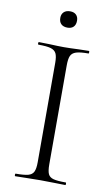

<svg xmlns="http://www.w3.org/2000/svg" viewBox="-89 -835 508 881"><g transform="rotate(10 165.0 -394.5)"><path d="M281 -12Q283 -12 283 -6Q283 0 281 0Q251 0 234 -1L164 -2L97 -1Q79 0 48 0Q45 0 45 -6Q45 -12 48 -12Q87 -12 105.5 -17Q124 -22 131 -36.5Q138 -51 138 -81V-544Q138 -574 131 -588Q124 -602 105.5 -607.5Q87 -613 48 -613Q45 -613 45 -619Q45 -625 48 -625L97 -624Q139 -622 164 -622Q192 -622 234 -624L281 -625Q283 -625 283 -619Q283 -613 281 -613Q242 -613 223.5 -607Q205 -601 198.5 -586.5Q192 -572 192 -542V-81Q192 -50 198.5 -36Q205 -22 223 -17Q241 -12 281 -12ZM125 -752Q125 -769 135.5 -779Q146 -789 165 -789Q183 -789 193 -779Q203 -769 203 -752Q203 -733 193 -723Q183 -713 165 -713Q146 -713 135.5 -723Q125 -733 125 -752Z"/></g></svg>

Font: Cormorant Garamond Light
Style: Regular
Weight: 300
Designer: Christian Thalmann (Catharsis Fonts)
Version: Version 3.000